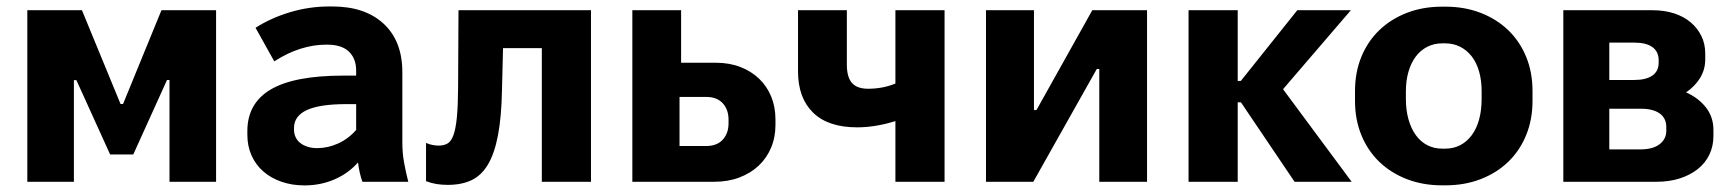

<svg xmlns="http://www.w3.org/2000/svg" viewBox="-20 -551 5243 582"><path d="M62.8 0H204V-308H211.6L313.8 -82.8H384L486.2 -308.4H493.8V0H635V-520H469.4L353 -235.8H345.4L228.4 -520H62.8Z M903.2 11Q951.8 11 993.9 -7.2Q1036 -25.4 1065.2 -58.6Q1067.2 -42.2 1070.7 -26.9Q1074.2 -11.6 1078.6 0H1217.6Q1210 -29.6 1204.8 -58.5Q1199.6 -87.4 1199.6 -118.6V-332Q1199.6 -426.4 1143.1 -478.9Q1086.6 -531.4 987.2 -531.4H977.6Q917.8 -531.4 859.9 -514.2Q802 -497 754.6 -466.8L811.4 -365Q851.6 -391 891.1 -403.3Q930.6 -415.6 967.2 -415.6H972Q1016 -415.6 1037.8 -394.4Q1059.6 -373.2 1059.6 -337.4V-321.8H1021.2Q872 -321.8 800.9 -279.9Q729.8 -238 729.8 -153.6V-142.4Q729.8 -108 742.6 -79.5Q755.4 -51 778.5 -31Q801.6 -11 833.4 0Q865.2 11 903.2 11ZM940.8 -102Q925.4 -102 912.3 -106.2Q899.2 -110.4 890.1 -117.6Q881 -124.8 876.1 -135.2Q871.2 -145.6 871.2 -158V-163Q871.2 -199.4 910.2 -217.4Q949.2 -235.4 1030.2 -235.4H1059.6V-157.2Q1036.4 -130.4 1005.2 -116.2Q974 -102 940.8 -102Z M1337.6 9.4Q1379.4 9.4 1409.4 -4.9Q1439.4 -19.2 1459.2 -52.5Q1479 -85.8 1489.5 -140.9Q1500 -196 1501.6 -276.6L1504.8 -405H1622.4V0H1771.4V-520H1369.8L1368.6 -284.2Q1368.2 -227.8 1364.7 -193.5Q1361.2 -159.2 1354.2 -140.5Q1347.2 -121.8 1336 -115.7Q1324.8 -109.6 1309 -109.6Q1302.8 -109.6 1292 -111.4Q1281.2 -113.2 1271.4 -117.8V-1.8Q1287.4 4.2 1303 6.8Q1318.6 9.4 1337.6 9.4Z M1896.8 0H2144.8Q2186.8 0 2221 -12.9Q2255.2 -25.8 2279.5 -48.6Q2303.8 -71.4 2317.2 -103Q2330.6 -134.6 2330.6 -171.8V-189Q2330.6 -226.8 2317.8 -258.1Q2305 -289.4 2281.3 -312.2Q2257.6 -335 2224.3 -347.9Q2191 -360.8 2150.2 -360.8H2044.6V-520H1896.8ZM2039.8 -108.4V-257.2H2120.4Q2153.2 -257.2 2170.8 -238Q2188.4 -218.8 2188.4 -188.2V-177.4Q2188.4 -146.8 2170.8 -127.6Q2153.2 -108.4 2120.4 -108.4Z M2694.2 0H2843.2V-520H2694.2V-297.8Q2675 -289.8 2654.2 -285.9Q2633.4 -282 2611.8 -282Q2577.6 -282 2562.3 -299.8Q2547 -317.6 2547 -355.4V-520H2399V-334.8Q2399 -254.2 2444.6 -209.6Q2490.2 -165 2578.4 -165Q2605.4 -165 2635 -169.8Q2664.6 -174.6 2694.2 -184Z M2968.8 0H3112.2L3304.6 -341.8H3312.2V0H3457V-520H3291L3121.8 -217.4H3114.2V-520H2968.8Z M3582.8 0H3731.8V-240.8H3741.6L3904.2 0H4077.2L3869.2 -280.6L4074.8 -520H3912.4L3741.2 -305.6H3731.8V-520H3582.8Z M4351.4 10.8H4361.4Q4419.8 10.8 4468.3 -8Q4516.8 -26.8 4551.8 -60.5Q4586.8 -94.2 4606.1 -141.3Q4625.4 -188.4 4625.4 -244.6V-275.4Q4625.4 -332 4606.1 -378.9Q4586.8 -425.8 4551.8 -459.5Q4516.8 -493.2 4468.3 -512Q4419.8 -530.8 4361.4 -530.8H4351.4Q4293 -530.8 4244.5 -512Q4196 -493.2 4161 -459.5Q4126 -425.8 4106.7 -378.9Q4087.4 -332 4087.4 -275.4V-244.6Q4087.4 -188.4 4106.7 -141.3Q4126 -94.2 4161 -60.5Q4196 -26.8 4244.5 -8Q4293 10.8 4351.4 10.8ZM4351.8 -100.4Q4326.8 -100.4 4306.4 -111Q4286 -121.6 4271.7 -141.4Q4257.4 -161.2 4249.5 -189.1Q4241.6 -217 4241.6 -251.2V-274.2Q4241.6 -307.6 4249.7 -334.6Q4257.8 -361.6 4272.1 -380.3Q4286.4 -399 4306.8 -409.3Q4327.2 -419.6 4351.8 -419.6H4361Q4385.6 -419.6 4406 -409.3Q4426.4 -399 4441 -380.3Q4455.6 -361.6 4463.4 -334.6Q4471.2 -307.6 4471.2 -274.2V-251.2Q4471.2 -217 4463.6 -189.1Q4456 -161.2 4441.4 -141.4Q4426.8 -121.6 4406.4 -111Q4386 -100.4 4361 -100.4Z M4718.8 0H5001.2Q5040.2 0 5071.9 -10.2Q5103.6 -20.4 5126.5 -38.6Q5149.4 -56.8 5161.6 -82.4Q5173.8 -108 5173.8 -138.8V-157.8Q5173.8 -195.8 5151.4 -224.9Q5129 -254 5091 -271Q5118.2 -289.6 5133.6 -315Q5149 -340.4 5149 -370.6V-388.8Q5149 -418.2 5137.2 -442.1Q5125.4 -466 5104.6 -483.5Q5083.8 -501 5054.5 -510.5Q5025.2 -520 4989.2 -520H4718.8ZM4858.2 -98.2V-221.4H4954.6Q4990.6 -221.4 5010.8 -207.2Q5031 -193 5031 -165.2V-155Q5031 -129.4 5010.6 -113.8Q4990.2 -98.2 4952.8 -98.2ZM4858.2 -308.6V-421.8H4934.8Q4970.2 -421.8 4989 -408.1Q5007.8 -394.4 5007.8 -368.6V-360.6Q5007.8 -335.4 4988.8 -322Q4969.8 -308.6 4933.8 -308.6Z"/></svg>

Font: Fixel Variable
Style: Regular
Weight: 100
Width: 3
Designer: AlfaBravo + MacPaw
Foundry: Kyrylo Tkachov, Marchela Mozhyna, Serhii Makarenko, Maria Weinstein, Zakhar Kryvoshyya
Version: Version 1.211